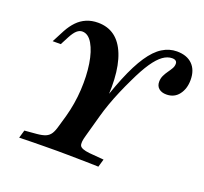

<svg xmlns="http://www.w3.org/2000/svg" viewBox="-105 -705 880 828"><g transform="rotate(20 335.0 -290.5)"><path d="M234.7 -2.4Q204.8 -2.4 173.8 -2Q142.7 -1.6 113.7 -1.2Q84.7 -0.8 60.5 0L71 -36.3L127.4 -41.1Q152.4 -43.5 166.5 -49.6Q180.6 -55.6 189.1 -68.5Q197.6 -81.5 204 -105.6L218.5 -155.6Q236.3 -220.2 239.9 -284.7Q243.5 -349.2 235.1 -403.2Q226.6 -457.3 207.3 -490.3Q187.9 -523.4 160.5 -523.4Q147.6 -523.4 135.9 -513.3Q124.2 -503.2 111.3 -479L91.1 -440.3H54L83.9 -497.6Q98.4 -524.2 116.5 -543.1Q134.7 -562.1 158.5 -572.2Q182.3 -582.3 211.3 -582.3Q300.8 -582.3 337.9 -489.1Q375 -396 352.4 -224.2L329.8 -216.9Q360.5 -317.7 389.1 -387.5Q417.7 -457.3 446.8 -500.4Q475.8 -543.5 507.3 -562.9Q538.7 -582.3 573.4 -582.3Q619.4 -582.3 644.8 -556.9Q670.2 -531.5 670.2 -486.3Q670.2 -446 649.6 -419Q629 -391.9 592.7 -391.9Q571 -391.9 558.1 -402.8Q545.2 -413.7 545.2 -433.1Q545.2 -448.4 551.2 -461.3Q557.3 -474.2 565.7 -485.9Q574.2 -497.6 580.2 -508.1Q586.3 -518.5 586.3 -529.8Q586.3 -538.7 580.6 -543.1Q575 -547.6 563.7 -547.6Q542.7 -547.6 521.8 -532.7Q500.8 -517.7 478.2 -484.7Q455.6 -451.6 429.8 -396.8Q414.5 -365.3 400 -331.5Q385.5 -297.6 374.2 -265.7Q362.9 -233.9 355.6 -207.3L327.4 -105.6Q316.9 -70.2 323.8 -57.7Q330.6 -45.2 367.7 -41.1L434.7 -35.5L424.2 0.8Q404.8 0 381.9 -0.4Q358.9 -0.8 334.3 -1.2Q309.7 -1.6 284.3 -2Q258.9 -2.4 234.7 -2.4H236.3Z"/></g></svg>

Font: Playfair 9pt
Style: Bold Italic
Weight: 700
Italic angle: -15.6°
Designer: Claus Eggers Sørensen
Foundry: Claus Eggers Sørensen
Version: Version 2.203